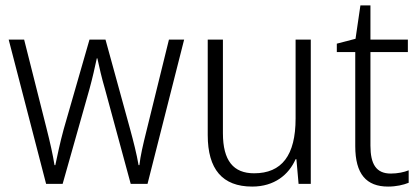

<svg xmlns="http://www.w3.org/2000/svg" viewBox="-20 -678 1548 708"><path d="M367 -350 462 0H524L659 -532H603L520 -195C507 -143 498 -104 494 -69H491C484 -110 472 -157 460 -201L369 -532H310L215 -202C201 -151 191 -102 184 -69H181C175 -107 165 -152 151 -207L69 -532H12L150 0H211L310 -350C321 -390 330 -430 337 -463H339C346 -430 355 -391 367 -350Z M1126 -532H1070V-241C1070 -105 1019 -39 917 -39C841 -39 802 -85 802 -187V-532H746V-180C746 -54 800 10 910 10C992 10 1045 -34 1070 -91H1073L1081 0H1126Z M1421 -38C1367 -38 1346 -73 1346 -141V-486H1484V-532H1346V-658H1309L1291 -535L1222 -517V-486H1290V-139C1290 -36 1331 10 1411 10C1441 10 1467 4 1487 -4V-50C1470 -43 1446 -38 1421 -38Z"/></svg>

Font: Noto Sans SemiCondensed Light
Style: Regular
Weight: 300
Width: 4
Designer: Monotype Design Team
Foundry: Monotype Imaging Inc.
Version: Version 2.013